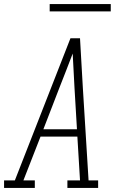

<svg xmlns="http://www.w3.org/2000/svg" viewBox="-54 -923 574 943"><path d="M-34 0V-37H19L292 -735H339L353 -490L381 -37H428V0H277V-37H339L326 -252H145L61 -37H117V0ZM159 -288H324L312 -490Q310 -533 307.5 -575.5Q305 -618 303 -660Q287 -618 270.5 -575.5Q254 -533 237 -490ZM190 -867V-903H490V-867Z"/></svg>

Font: Iosevka Slab XLtObl
Style: Regular
Weight: 200
Italic angle: -9°
Monospace: yes
Designer: Belleve Invis
Foundry: Belleve Invis
Version: Version 11.1.1; ttfautohint (v1.8.3)